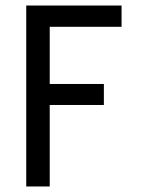

<svg xmlns="http://www.w3.org/2000/svg" viewBox="-20 -675 525 695"><path d="M160 -578V-371H356V-295H160V0H75V-655H420V-578Z"/></svg>

Font: Ropa Sans
Style: Regular
Weight: 400
Designer: Botio Nikoltchev
Foundry: Botjo Nikoltchev
Version: Version 1.002